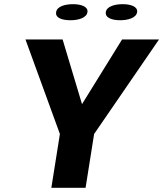

<svg xmlns="http://www.w3.org/2000/svg" viewBox="-20 -900 782 920"><path d="M102 -711 267 -258 226 0H390L431 -258L742 -711H565L373 -401L280 -711ZM249 -842C244 -813 280 -803 318 -803C355 -803 395 -814 399 -842C403 -869 367 -880 330 -880C293 -880 253 -870 249 -842ZM487 -842C483 -814 518 -803 556 -803C593 -803 633 -814 637 -842C641 -869 605 -880 568 -880C531 -880 491 -870 487 -842Z"/></svg>

Font: Aerodynamic
Style: BdObl
Weight: 500
Designer: Google
Version: Version 2.000980; 2014